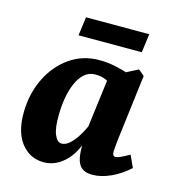

<svg xmlns="http://www.w3.org/2000/svg" viewBox="-92 -657 687 745"><g transform="rotate(15 251.5 -284.0)"><path d="M149 9Q94 9 59 -35Q24 -79 25 -159Q26 -234 56 -295.5Q86 -357 138 -393.5Q190 -430 257 -430Q289 -430 320 -423.5Q351 -417 374 -409L338 -340Q319 -354 300.5 -363Q282 -372 256 -372Q231 -372 213 -356.5Q195 -341 183 -314Q171 -287 165 -253Q159 -219 159 -182Q158 -132 169 -105.5Q180 -79 198 -79Q211 -79 224.5 -89Q238 -99 253 -120Q268 -141 282 -172L297 -165Q282 -79 241.5 -35Q201 9 149 9ZM345 7Q310 7 295 -11.5Q280 -30 278 -65Q277 -78 277 -100Q277 -122 277 -137L308 -380L414 -435L438 -415L405 -148Q404 -136 402.5 -122.5Q401 -109 401 -101Q401 -83 413 -83Q420 -83 432.5 -88.5Q445 -94 468 -107L490 -59Q456 -28 417.5 -10.5Q379 7 345 7ZM163 -577H417L407 -502H153Z"/></g></svg>

Font: Rasa
Style: Italic
Weight: 400
Italic angle: -7.10001°
Designer: Anna Giedrys (Yrsa+Rasa design), David Brezina (Yrsa art-direction, Rasa art-direction, design)
Foundry: Rosetta Type Foundry
Version: Version 2.004